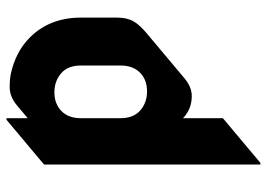

<svg xmlns="http://www.w3.org/2000/svg" viewBox="-134 -462 816 587"><g transform="rotate(-90 273.5 -169.0)"><path d="M228 -389.6Q205.1 -368.2 205.1 -328.6V-208.5Q205.1 -168.5 229 -147.5Q252.9 -127 287.1 -127Q322.3 -127 343.3 -147.5Q366.2 -168.9 366.2 -208.5V-328.6Q366.2 -369.6 342.3 -389.6Q318.4 -410.2 284.2 -410.2Q250 -410.2 228 -389.6ZM272.9 9.8Q232.9 9.8 205.1 -17.1V105L68.4 219.7H63.5V-441.9L200.2 -556.6H205.1V-491.7L244.6 -524.9Q271 -546.9 299.8 -546.9Q325.2 -546.9 342.8 -543Q407.2 -528.3 448.7 -488.3Q512.7 -427.2 512.7 -328.6V-218.8Q512.7 -187.5 500.5 -167Q489.7 -148.9 465.8 -128.9L326.7 -12.2Q300.3 9.8 272.9 9.8Z"/></g></svg>

Font: Gothica
Style: Bold
Weight: 700
Designer: Wojciech Kalinowski "wmk69" (wmk69@o2.pl)
Foundry: Wojciech Kalinowski "wmk69" (wmk69@o2.pl)
Version: Version 2.1.0; 2021-05-14